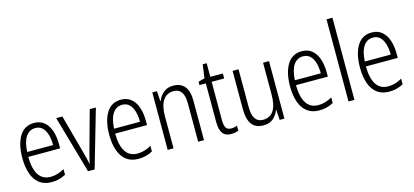

<svg xmlns="http://www.w3.org/2000/svg" viewBox="-63 -1233 3696 1716"><g transform="rotate(-15 1784.5 -375.0)"><path d="M230 -542Q288 -542 325.5 -509.5Q363 -477 380.5 -422.5Q398 -368 398 -303V-262H103Q104 -152 141 -95Q178 -38 252 -38Q316 -38 379 -75V-23Q350 -7 318 1.5Q286 10 248 10Q180 10 136 -24Q92 -58 70.5 -120Q49 -182 49 -264Q49 -391 95 -466.5Q141 -542 230 -542ZM230 -495Q175 -495 142.5 -448Q110 -401 105 -307H345Q345 -359 333 -402Q321 -445 295.5 -470Q270 -495 230 -495Z M586 0 434 -532H491L586 -183Q594 -153 602 -122.5Q610 -92 615 -62H618Q623 -86 630 -115.5Q637 -145 646 -176L744 -532H801L647 0Z M1034 -542Q1092 -542 1129.5 -509.5Q1167 -477 1184.5 -422.5Q1202 -368 1202 -303V-262H907Q908 -152 945 -95Q982 -38 1056 -38Q1120 -38 1183 -75V-23Q1154 -7 1122 1.5Q1090 10 1052 10Q984 10 940 -24Q896 -58 874.5 -120Q853 -182 853 -264Q853 -391 899 -466.5Q945 -542 1034 -542ZM1034 -495Q979 -495 946.5 -448Q914 -401 909 -307H1149Q1149 -359 1137 -402Q1125 -445 1099.5 -470Q1074 -495 1034 -495Z M1517 -542Q1586 -542 1622.5 -498.5Q1659 -455 1659 -363V0H1605V-353Q1605 -425 1580.5 -459.5Q1556 -494 1509 -494Q1446 -494 1411.5 -444.5Q1377 -395 1377 -294V0H1323V-532H1366L1372 -440H1376Q1392 -482 1427.5 -512Q1463 -542 1517 -542Z M1922 -38Q1937 -38 1951.5 -41Q1966 -44 1977 -49V-3Q1964 3 1947 6.5Q1930 10 1910 10Q1855 10 1830.5 -24.5Q1806 -59 1806 -130V-486H1747V-517L1806 -533L1823 -658H1860V-532H1976V-486H1860V-133Q1860 -85 1873.5 -61.5Q1887 -38 1922 -38Z M2403 -532V0H2359L2353 -92H2349Q2333 -49 2299 -19.5Q2265 10 2209 10Q2135 10 2100.5 -37.5Q2066 -85 2066 -176V-532H2121V-186Q2121 -110 2145 -74.5Q2169 -39 2217 -39Q2348 -39 2348 -240V-532Z M2707 -542Q2765 -542 2802.5 -509.5Q2840 -477 2857.5 -422.5Q2875 -368 2875 -303V-262H2580Q2581 -152 2618 -95Q2655 -38 2729 -38Q2793 -38 2856 -75V-23Q2827 -7 2795 1.5Q2763 10 2725 10Q2657 10 2613 -24Q2569 -58 2547.5 -120Q2526 -182 2526 -264Q2526 -391 2572 -466.5Q2618 -542 2707 -542ZM2707 -495Q2652 -495 2619.5 -448Q2587 -401 2582 -307H2822Q2822 -359 2810 -402Q2798 -445 2772.5 -470Q2747 -495 2707 -495Z M3051 0H2996V-760H3051Z M3354 -542Q3412 -542 3449.5 -509.5Q3487 -477 3504.5 -422.5Q3522 -368 3522 -303V-262H3227Q3228 -152 3265 -95Q3302 -38 3376 -38Q3440 -38 3503 -75V-23Q3474 -7 3442 1.5Q3410 10 3372 10Q3304 10 3260 -24Q3216 -58 3194.5 -120Q3173 -182 3173 -264Q3173 -391 3219 -466.5Q3265 -542 3354 -542ZM3354 -495Q3299 -495 3266.5 -448Q3234 -401 3229 -307H3469Q3469 -359 3457 -402Q3445 -445 3419.5 -470Q3394 -495 3354 -495Z"/></g></svg>

Font: Noto Sans Condensed Light
Style: Regular
Weight: 300
Width: 3
Designer: Monotype Design Team
Foundry: Monotype Imaging Inc.
Version: Version 2.013; ttfautohint (v1.8.4.7-5d5b)